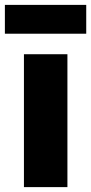

<svg xmlns="http://www.w3.org/2000/svg" viewBox="-45 -766 373 786"><path d="M53 0V-544H231V0ZM-25 -628V-746H308V-628Z"/></svg>

Font: Georama SemiExpanded
Style: Bold
Weight: 700
Width: 6
Designer: Jean-Baptiste Levee
Foundry: Production Type
Version: Version 1.001